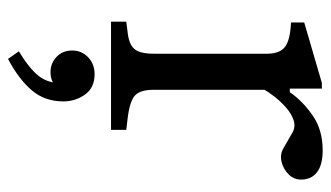

<svg xmlns="http://www.w3.org/2000/svg" viewBox="-193 -375 825 479"><g transform="rotate(90 219.5 -135.5)"><path d="M34 0V-38L57 -41Q90 -44 102 -58Q114 -72 114 -106V-389Q114 -421 97 -434Q80 -447 36 -449V-482L187 -526H201V-446H210Q232 -478 268 -503Q304 -528 355 -528Q391 -528 409.5 -514Q428 -500 428 -474Q428 -456 415 -443Q402 -430 384 -425.5Q366 -421 350 -430L310 -453Q295 -461 278.5 -455Q262 -449 247 -435.5Q232 -422 220.5 -407Q209 -392 204 -383V-106Q204 -72 219 -59Q234 -46 279 -41L304 -38V0ZM127 257 108 230Q151 204 169.5 180.5Q188 157 188 120L214 96Q214 120 198.5 135.5Q183 151 160 151Q138 151 122 136Q106 121 106 97Q106 73 123 57Q140 41 165 41Q199 41 216 65Q233 89 233 119Q233 165 205.5 197.5Q178 230 127 257Z"/></g></svg>

Font: Hedvig Letters Serif
Style: Regular
Weight: 400
Designer: Alexander Örn & Tor Weibull
Foundry: Kanon Foundry
Version: Version 1.000